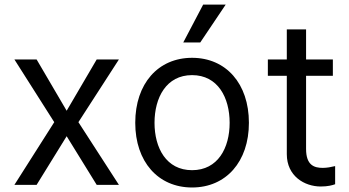

<svg xmlns="http://www.w3.org/2000/svg" viewBox="-20 -804 1517 835"><path d="M139.2 -545.5H42.6L215.9 -272.7L42.6 0H139.2L269.9 -211.6L400.6 0H497.2L321 -272.7L497.2 -545.5H400.6L269.9 -322.4Z M815.3 11.4C963.1 11.4 1062.5 -100.9 1062.5 -269.9C1062.5 -440.3 963.1 -552.6 815.3 -552.6C667.6 -552.6 568.2 -440.3 568.2 -269.9C568.2 -100.9 667.6 11.4 815.3 11.4ZM652 -269.9C652 -379.3 703.1 -477.3 815.3 -477.3C927.6 -477.3 978.7 -379.3 978.7 -269.9C978.7 -160.5 927.6 -63.9 815.3 -63.9C703.1 -63.9 652 -160.5 652 -269.9ZM777 -619.3H850.9L961.6 -784.1H863.6Z M1427.6 -545.5H1311.1V-676.1H1227.3V-545.5H1144.9V-474.4H1227.3V-133.5C1227.3 -38.4 1304 7.1 1375 7.1C1406.2 7.1 1426.1 1.4 1437.5 -2.8V-81.7C1419.7 -77.4 1402 -73.9 1383.5 -73.9C1346.6 -73.9 1311.1 -85.2 1311.1 -156.2V-474.4H1427.6Z"/></svg>

Font: Magic Ui Pro
Style: Regular
Weight: 400
Designer: Stefan Endress, Andreas Faust
Version: Version 1.000;FEAKit 1.0